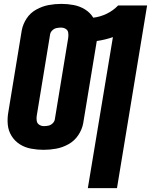

<svg xmlns="http://www.w3.org/2000/svg" viewBox="-20 -763 777 988"><path d="M432 205H582L737 -735H588Q562 -708 528.5 -692Q495 -676 460 -672Q444 -698 417.5 -714.5Q391 -731 359.5 -737Q328 -743 296 -743Q263 -743 230.5 -737Q198 -731 167 -714Q136 -697 117 -668Q98 -639 92 -607L23 -187Q17 -154 20 -122Q23 -90 39.5 -63.5Q56 -37 82 -20.5Q108 -4 140 2Q172 8 204 8Q237 8 269.5 2Q302 -4 332.5 -21Q363 -38 382.5 -67Q402 -96 408 -128L478 -552Q521 -558 561 -572ZM206 -114Q193 -114 182 -121Q171 -128 169 -141Q167 -154 169 -167L238 -587Q240 -598 249.5 -607Q259 -616 270.5 -618.5Q282 -621 294 -621Q307 -621 318 -614.5Q329 -608 331 -595Q333 -582 331 -568L262 -148Q260 -137 250.5 -128Q241 -119 229.5 -116.5Q218 -114 206 -114Z"/></svg>

Font: Iosevka Sparkle Heavy Oblique
Style: Regular
Weight: 900
Italic angle: -9°
Designer: Belleve Invis
Foundry: Belleve Invis
Version: Version 4.5.0; ttfautohint (v1.8.3)